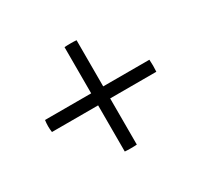

<svg xmlns="http://www.w3.org/2000/svg" viewBox="-108 -618 797 760"><g transform="rotate(-30 290.5 -238.5)"><path d="M529 -211H318V0Q308 1 291 1Q274 1 263 0V-211H52Q48 -238 52 -266H263V-477Q274 -478 291 -478Q308 -478 318 -477V-266H529Q531 -238 529 -211Z"/></g></svg>

Font: Tiro Devanagari Sanskrit
Style: Regular
Weight: 400
Designer: Devanagari: John Hudson & Fiona Ross. Latin: John Hudson.
Foundry: Tiro Typeworks Ltd.
Version: Version 1.52